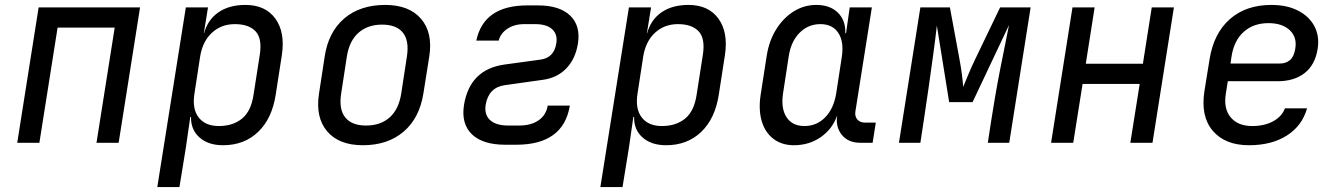

<svg xmlns="http://www.w3.org/2000/svg" viewBox="-20 -580 5440 780"><path d="M50 0 137 -550H549L462 0H372L446 -468H214L140 0Z M619 180 735 -550H825L808 -445H809Q824 -500 867.5 -530Q911 -560 977 -560Q1058 -560 1098.5 -504.5Q1139 -449 1125 -356L1100 -195Q1085 -98 1028.5 -44Q972 10 886 10Q826 10 790.5 -21.5Q755 -53 756 -105H753L735 20L709 180ZM869 -68Q926 -68 963 -98Q1000 -128 1010 -195L1035 -355Q1046 -423 1018.5 -452.5Q991 -482 934 -482Q879 -482 841 -447Q803 -412 793 -350L770 -200Q760 -138 787 -103Q814 -68 869 -68Z M1454 10Q1357 10 1309 -46.5Q1261 -103 1276 -200L1299 -350Q1314 -450 1378.5 -505Q1443 -560 1545 -560Q1642 -560 1690.5 -503.5Q1739 -447 1724 -351L1700 -200Q1684 -100 1619.5 -45Q1555 10 1454 10ZM1467 -70Q1526 -70 1563 -103Q1600 -136 1610 -200L1633 -350Q1643 -414 1617 -447Q1591 -480 1532 -480Q1474 -480 1436.5 -447Q1399 -414 1389 -350L1366 -200Q1356 -136 1382.5 -103Q1409 -70 1467 -70Z M2077 8H2033Q1941 8 1897 -34.5Q1853 -77 1865 -154Q1889 -299 2031 -318L2177 -338Q2231 -346 2240 -404Q2246 -440 2223.5 -461Q2201 -482 2154 -482H2110Q2069 -482 2041 -463Q2013 -444 2006 -415H1915Q1945 -558 2122 -558H2166Q2253 -558 2296 -517Q2339 -476 2328 -404Q2318 -341 2281 -302.5Q2244 -264 2187 -256L2031 -234Q1965 -225 1953 -154Q1947 -114 1971 -92Q1995 -70 2045 -70H2089Q2138 -70 2168.5 -91.5Q2199 -113 2205 -151H2295Q2269 8 2077 8Z M2419 180 2535 -550H2625L2608 -445H2609Q2624 -500 2667.5 -530Q2711 -560 2777 -560Q2858 -560 2898.5 -504.5Q2939 -449 2925 -356L2900 -195Q2885 -98 2828.5 -44Q2772 10 2686 10Q2626 10 2590.5 -21.5Q2555 -53 2556 -105H2553L2535 20L2509 180ZM2669 -68Q2726 -68 2763 -98Q2800 -128 2810 -195L2835 -355Q2846 -423 2818.5 -452.5Q2791 -482 2734 -482Q2679 -482 2641 -447Q2603 -412 2593 -350L2570 -200Q2560 -138 2587 -103Q2614 -68 2669 -68Z M3205 10Q3156 10 3122 -16Q3088 -42 3074.5 -88Q3061 -134 3070 -194L3095 -355Q3105 -416 3134 -462Q3163 -508 3205 -534Q3247 -560 3296 -560Q3352 -560 3384 -528.5Q3416 -497 3414 -445H3417L3432 -550H3522L3455 -127Q3452 -107 3463 -94.5Q3474 -82 3493 -82H3538L3525 0H3475Q3426 0 3400 -32Q3374 -64 3381 -111Q3362 -56 3314.5 -23Q3267 10 3205 10ZM3248 -68Q3298 -68 3332.5 -103.5Q3367 -139 3377 -200L3400 -350Q3409 -411 3385.5 -446.5Q3362 -482 3313 -482Q3263 -482 3228 -446.5Q3193 -411 3184 -350L3161 -200Q3152 -139 3175.5 -103.5Q3199 -68 3248 -68Z M3632 0 3719 -550H3839L3878 -339Q3884 -307 3888 -275.5Q3892 -244 3893 -227Q3900 -244 3913 -275.5Q3926 -307 3942 -340L4043 -550H4167L4080 0H3993L4006 -85Q4013 -130 4022 -183Q4031 -236 4041.5 -290Q4052 -344 4062 -392.5Q4072 -441 4079 -478L3931 -165H3836L3786 -476Q3781 -431 3772 -364Q3763 -297 3752.5 -224Q3742 -151 3732 -85L3719 0Z M4250 0 4337 -550H4427L4391 -321H4623L4659 -550H4749L4662 0H4572L4610 -239H4378L4340 0Z M5054 10Q4957 10 4907 -48.5Q4857 -107 4873 -210L4894 -340Q4911 -445 4976.5 -502.5Q5042 -560 5145 -560Q5208 -560 5253 -537Q5298 -514 5319.5 -474Q5341 -434 5333 -382Q5323 -317 5280.5 -283.5Q5238 -250 5170 -250H4968L4960 -200Q4950 -139 4979.5 -103.5Q5009 -68 5067 -68Q5117 -68 5152.5 -87.5Q5188 -107 5200 -140H5290Q5270 -69 5208 -29.5Q5146 10 5054 10ZM4979 -322H5180Q5204 -322 5220.5 -336Q5237 -350 5242 -382Q5250 -429 5219.5 -457.5Q5189 -486 5133 -486Q5072 -486 5032.5 -450.5Q4993 -415 4983 -350Z"/></svg>

Font: JetBrains Mono NL
Style: Italic
Weight: 400
Italic angle: -9°
Monospace: yes
Designer: Philipp Nurullin, Konstantin Bulenkov
Foundry: JetBrains
Version: Version 2.305; ttfautohint (v1.8.4.7-5d5b)